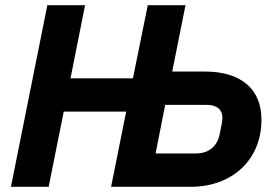

<svg xmlns="http://www.w3.org/2000/svg" viewBox="-20 -718 1059 738"><path d="M22 0H167L225 -289H465L407 0H713C871 0 985 -102 985 -258C985 -375 907 -443 768 -443H642L693 -698H548L491 -417H251L307 -698H162ZM578 -128 615 -315H774C816 -315 835 -295 835 -265C835 -252 830 -229 824 -201C813 -149 776 -128 732 -128Z"/></svg>

Font: LVC Sans
Style: Bold Italic
Weight: 700
Italic angle: -11.31°
Designer: Mike Abbink, Paul van der Laan, Pieter van Rosmalen
Foundry: Bold Monday
Version: Version 3.0